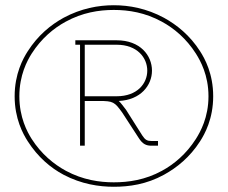

<svg xmlns="http://www.w3.org/2000/svg" viewBox="-20 -709 870 734"><path d="M599 -56C535 -21 471 -12 415 -12C361 -12 297 -21 232 -56C186 -81 138 -120 101 -178C84 -205 54 -260 54 -341C54 -422 84 -477 101 -504C138 -562 185 -601 231 -626C295 -661 358 -671 415 -671C472 -671 535 -661 599 -626C645 -601 692 -562 729 -504C746 -477 777 -422 777 -341C777 -260 746 -205 729 -178C692 -120 645 -81 599 -56ZM415 5C473 5 540 -4 607 -41C656 -68 706 -108 745 -169C763 -197 795 -255 795 -341C795 -427 763 -485 745 -513C706 -574 656 -614 607 -641C540 -677 474 -689 415 -689C356 -689 290 -677 223 -641C174 -614 125 -574 86 -513C68 -485 36 -427 36 -341C36 -255 68 -197 86 -169C125 -108 174 -67 223 -41C291 -5 359 5 415 5ZM559 -152H584V-170H559C543 -170 535 -174 524 -191L462 -289C450 -304 443 -315 434 -323C518 -327 561 -383 561 -439C561 -497 516 -555 426 -555H268V-538H286V-152H304V-323H359C413 -323 418 -319 447 -279L510 -182C525 -158 539 -152 559 -152ZM426 -341H304V-538H426C505 -538 543 -488 543 -439C543 -390 505 -341 426 -341Z"/></svg>

Font: Rawengulk
Style: Light
Weight: 300
Version: Version 0.9